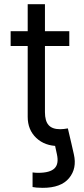

<svg xmlns="http://www.w3.org/2000/svg" viewBox="-20 -696 403 924"><path d="M136.7 204.1V133.8Q143.6 134.8 150.9 135.3Q158.2 135.7 164.1 135.7Q220.2 135.7 242.2 114.3Q264.2 92.8 253.9 46.4L243.2 -2.9H324.2L335.4 46.4Q351.1 114.3 312.5 161.1Q273.9 208 185.5 208Q168.9 208 156 206.8Q143.1 205.6 136.7 204.1ZM113.3 -675.8H196.3V-156.2Q196.3 -113.8 213.9 -94Q231.4 -74.2 269.5 -74.2Q277.8 -74.2 286.9 -75.2Q295.9 -76.2 306.6 -78.1L324.2 -2.9Q312.5 1.5 295.7 4.2Q278.8 6.8 261.7 6.8Q195.8 6.8 154.5 -32.2Q113.3 -71.3 113.3 -133.8ZM313.5 -545.9V-474.6H31.2V-545.9Z"/></svg>

Font: Inter
Style: Regular
Weight: 400
Designer: Rasmus Andersson
Foundry: rsms
Version: Version 4.000;git-8c9346024